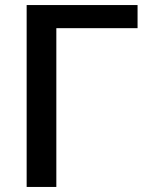

<svg xmlns="http://www.w3.org/2000/svg" viewBox="-20 -740 580 760"><path d="M524.5 -628.5H203V0H85.5V-720H524.5Z"/></svg>

Font: Lato SemiBold
Style: Regular
Weight: 600
Designer: Lukasz Dziedzic with Adam Twardoch and Botio Nikoltchev
Foundry: tyPoland Lukasz Dziedzic
Version: Version 2.015; 2015-08-06; http://www.latofonts.com/